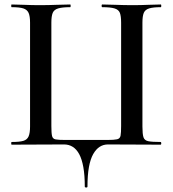

<svg xmlns="http://www.w3.org/2000/svg" viewBox="-20 -645 770 856"><path d="M358 187Q358 136 351.5 100Q345 64 333 42Q321 20 304 9.5Q287 -1 266 -1L32 0Q30 0 30 -6Q30 -12 32 -12Q67 -12 84 -17Q101 -22 107.5 -37Q114 -52 114 -81V-544Q114 -573 107.5 -587.5Q101 -602 84 -607.5Q67 -613 32 -613Q30 -613 30 -619Q30 -625 32 -625Q57 -625 89 -623.5Q121 -622 156 -622Q197 -622 231.5 -623.5Q266 -625 293 -625Q295 -625 295 -619Q295 -613 293 -613Q258 -613 239.5 -607.5Q221 -602 215 -587.5Q209 -573 209 -544V-83Q209 -52 212 -39Q215 -26 228 -23.5Q241 -21 271 -21H458Q489 -21 502 -24Q515 -27 517.5 -40Q520 -53 520 -83V-544Q520 -573 514.5 -587.5Q509 -602 490.5 -607.5Q472 -613 436 -613Q433 -613 433 -619Q433 -625 436 -625Q463 -625 497.5 -623.5Q532 -622 572 -622Q608 -622 640 -623.5Q672 -625 697 -625Q699 -625 699 -619Q699 -613 697 -613Q663 -613 645 -607.5Q627 -602 621 -587.5Q615 -573 615 -544V-81Q615 -48 619.5 -33.5Q624 -19 641 -15.5Q658 -12 696 -12Q699 -12 699 -6Q699 0 696 0L461 -1Q441 -1 424.5 9.5Q408 20 395.5 42Q383 64 376.5 100Q370 136 370 187Q370 191 364 191Q358 191 358 187Z"/></svg>

Font: Cormorant SemiBold
Style: Regular
Weight: 600
Designer: Christian Thalmann (Catharsis Fonts)
Foundry: Catharsis Fonts
Version: Version 4.000